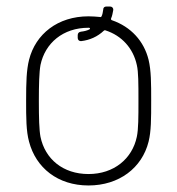

<svg xmlns="http://www.w3.org/2000/svg" viewBox="-20 -560 543 588"><path d="M435 -377C421 -434 381 -478 323 -498C320 -499 320 -500 320 -503C324 -512 325 -520 327 -530C327 -536 323 -540 317 -540H306C300 -540 296 -537 296 -530C295 -523 294 -516 291 -510C290 -508 288 -507 286 -508C275 -509 263 -510 251 -510C157 -510 89 -456 69 -377C61 -345 60 -308 60 -252C60 -199 60 -159 69 -126C90 -46 157 8 251 8C345 8 415 -46 435 -126C443 -158 443 -196 443 -252C443 -304 443 -344 435 -377ZM399 -141C385 -74 329 -27 251 -27C173 -27 118 -73 104 -141C100 -162 99 -199 99 -251C99 -300 100 -339 104 -361C118 -428 173 -475 251 -475H252C256 -475 257 -472 254 -470C246 -466 237 -464 228 -463C221 -462 218 -458 218 -452V-444C218 -438 222 -434 228 -434C255 -437 279 -448 298 -466C299 -467 301 -468 303 -467C353 -451 388 -412 399 -361C404 -340 404 -304 404 -251C404 -203 404 -164 399 -141Z"/></svg>

Font: Barlow ExtraLight
Style: Regular
Weight: 275
Designer: Jeremy Tribby
Foundry: Tribby Type
Version: Version 1.422;hotconv 1.0.109;makeotfexe 2.5.65596